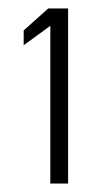

<svg xmlns="http://www.w3.org/2000/svg" viewBox="-20 -822 227 454"><path d="M36 -715 99 -761V-388H141V-802H94L36 -750Z"/></svg>

Font: Charger Sport
Style: ExLit
Weight: 200
Designer: Jasper
Foundry: Cannot Into Space Fonts
Version: Version 1.1